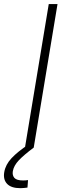

<svg xmlns="http://www.w3.org/2000/svg" viewBox="-85 -748 319 973"><path d="M206.5 -727.5 85.9 0H41.5L162.1 -727.5ZM18.1 205.6Q-28.3 205.6 -49.1 183.6Q-69.8 161.6 -63.5 124.5Q-57.1 86.4 -26.6 53.7Q3.9 21 59.6 -16.1L85.9 0Q35.6 37.6 10.3 64.5Q-15.1 91.3 -20 119.6Q-23.4 140.6 -12 153.6Q-0.5 166.5 32.2 166.5Q38.6 166.5 44.9 166Q51.3 165.5 57.1 164.6L54.2 202.6Q45.9 203.6 36.9 204.6Q27.8 205.6 18.1 205.6Z"/></svg>

Font: Inter 28pt ExtraLight
Style: Italic
Weight: 250
Italic angle: -9.3988°
Designer: Rasmus Andersson
Foundry: rsms
Version: Version 4.001;git-66647c0bb